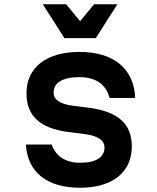

<svg xmlns="http://www.w3.org/2000/svg" viewBox="-20 -869 740 906"><path d="M224 -187H102C110 -56 202 17 358 17C510 17 602 -56 602 -178C602 -283 539 -341 404 -360L324 -370C263 -378 233 -399 233 -432C233 -479 276 -505 354 -505C432 -505 480 -471 497 -407H618C612 -545 517 -624 355 -624C198 -624 105 -550 105 -429C105 -323 167 -264 302 -246L382 -236C443 -227 473 -207 473 -173C473 -127 433 -101 359 -101C288 -101 243 -132 224 -187ZM182 -849 284 -689H432L534 -849H424L358 -769L292 -849Z"/></svg>

Font: Martian Mono Std Md
Style: Regular
Weight: 500
Monospace: yes
Designer: Roman Shamin
Foundry: Evil Martians
Version: Version 1.000